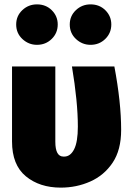

<svg xmlns="http://www.w3.org/2000/svg" viewBox="-20 -838 599 878"><path d="M258 20Q161 20 98 -32Q35 -84 35 -191V-534H233V-190Q233 -122 270 -122H274Q302 -122 319 -155.5Q336 -189 336 -259Q336 -372 309 -534H503Q534 -370 534 -244Q534 -152 495 -94Q456 -36 393 -8Q330 20 258 20ZM149 -633Q111 -633 82.5 -659.5Q54 -686 54 -726Q54 -765 82 -791.5Q110 -818 149 -818Q190 -818 217 -791Q244 -764 244 -726Q244 -687 216.5 -660Q189 -633 149 -633ZM394 -633Q356 -633 327.5 -659.5Q299 -686 299 -726Q299 -765 327 -791.5Q355 -818 394 -818Q435 -818 462 -791Q489 -764 489 -726Q489 -687 461.5 -660Q434 -633 394 -633Z"/></svg>

Font: Trujillo Black
Style: Regular
Weight: 900
Designer: Fira Sans original fonts by bBox Type GmbH, Carrois Corporate GbR, & Edenspiekermann AG / Changes by Cristiano Sobral
Foundry: Fira Sans original fonts by bBox Type GmbH, Carrois Corporate GbR, & Edenspiekermann AG / Changes by Cristiano Sobral
Version: Version 4.301;July 28, 2020;FontCreator 13.0.0.2655 64-bit